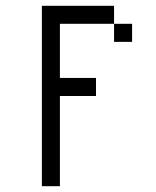

<svg xmlns="http://www.w3.org/2000/svg" viewBox="-20 -520 540 665"><path d="M312.5 -187.5V-250H187.5V-437.5H375V-375H437.5V-437.5H375V-500H125Q125 -500 125 125H187.5V-187.5Z"/></svg>

Font: CalcUnifontExMono
Style: Regular
Weight: 500
Version: Version 15.0.06